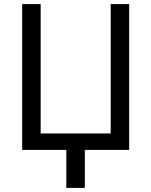

<svg xmlns="http://www.w3.org/2000/svg" viewBox="-20 -730 737 935"><path d="M88 0H303V185H393V0H609V-710H519V-80H178V-710H88Z"/></svg>

Font: Raleway Med
Style: Regular
Weight: 500
Designer: Matt McInerney, Pablo Impallari, Rodrigo Fuenzalida
Foundry: Matt McInerney, Pablo Impallari, Rodrigo Fuenzalida
Version: Version 3.00 July 28, 2015